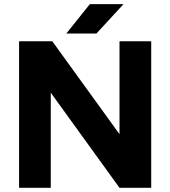

<svg xmlns="http://www.w3.org/2000/svg" viewBox="-20 -897 813 917"><path d="M71.1 -700H229.7L550.8 -256.1V-700H702.2V0H550.8L222.5 -454.3V0H71.1ZM409.1 -877.2H569.9L440.5 -736.8H296.6Z"/></svg>

Font: Oak Sans Light
Style: Regular
Weight: 400
Designer: Erik Kennedy, Walven
Foundry: Erik Kennedy, Walven
Version: Version 1.100;Glyphs 3.1.2 (3151)